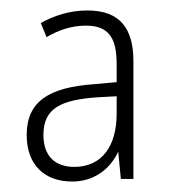

<svg xmlns="http://www.w3.org/2000/svg" viewBox="-20 -742 328 367"><path d="M147 -722C113 -722 83 -712 58 -698L69 -671C91 -684 116 -693 144 -693C184 -693 203 -674 203 -620V-585L159 -581C75 -575 31 -549 31 -484C31 -427 65 -395 118 -395C157 -395 189 -416 206 -452L211 -400H235V-625C235 -687 210 -722 147 -722ZM166 -556 203 -558V-525C203 -463 175 -423 122 -423C85 -423 63 -444 63 -484C63 -535 96 -551 166 -556Z"/></svg>

Font: Noto Sans Devanagari UI Condensed ExtraLight
Style: Regular
Weight: 200
Width: 3
Designer: Jelle Bosma - Monotype Design Team
Foundry: Monotype Imaging Inc.
Version: Version 2.004